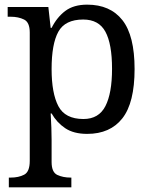

<svg xmlns="http://www.w3.org/2000/svg" viewBox="-20 -566 654 826"><path d="M18 240V198H26Q60 198 84 185.5Q108 173 108 126V-426Q108 -470 83.5 -482Q59 -494 26 -494H13V-536H188L198 -446H202Q225 -492 261 -519Q297 -546 355 -546Q454 -546 506.5 -479.5Q559 -413 559 -269Q559 -124 506.5 -57Q454 10 355 10Q297 10 260.5 -14.5Q224 -39 202 -78H198Q200 -49 201 -16.5Q202 16 202 35V131Q202 175 226.5 186.5Q251 198 284 198H287V240ZM339 -54Q405 -54 433.5 -109.5Q462 -165 462 -270Q462 -377 433.5 -429.5Q405 -482 338 -482Q260 -482 231 -429.5Q202 -377 202 -269Q202 -165 231 -109.5Q260 -54 339 -54Z"/></svg>

Font: Noto Serif Dives Akuru
Style: Regular
Weight: 400
Designer: Fernando Caro
Foundry: Fernando Caro
Version: Version 2.000; ttfautohint (v1.8.4.7-5d5b)